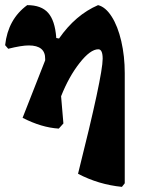

<svg xmlns="http://www.w3.org/2000/svg" viewBox="-22 -494 552 748"><path d="M464 -209V220L453 234Q362 225 282 183Q378 -199 378 -265Q378 -302 361 -302Q330 -302 288 -248.5Q246 -195 216 -119L225 -13L207 7Q140 3 66 -35L154 -259V-264Q155 -317 90 -317Q62 -317 10 -304L-2 -318Q9 -419 84 -474Q139 -474 165.5 -444Q192 -414 197 -349V-346L208 -344Q272 -436 360 -474Q389 -467 413 -429.5Q437 -392 450.5 -333.5Q464 -275 464 -209Z"/></svg>

Font: Alegreya ExtraBold
Style: Regular
Weight: 800
Designer: Juan Pablo del Peral
Foundry: Huerta Tipografica
Version: Version 2.007; ttfautohint (v1.6)